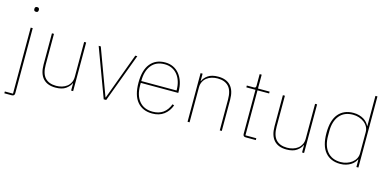

<svg xmlns="http://www.w3.org/2000/svg" viewBox="-82 -1234 3918 1929"><g transform="rotate(15 1877.0 -270.0)"><path d="M105 -506H126V171Q126 200 97 200H20V181H105ZM115 -673Q102 -673 97 -679.5Q92 -686 92 -694V-701Q92 -709 97 -715.5Q102 -722 115 -722Q128 -722 133 -715.5Q138 -709 138 -701V-694Q138 -686 133 -679.5Q128 -673 115 -673Z M661 -76H658Q644 -42 606 -15Q568 12 500 12Q415 12 370.5 -37Q326 -86 326 -181V-506H347V-185Q347 -92 387 -49.5Q427 -7 502 -7Q533 -7 562 -15.5Q591 -24 613 -41Q635 -58 648 -83.5Q661 -109 661 -144V-506H682V0H661Z M812 -506H834L1012 -24H1015L1193 -506H1214L1026 0H1000Z M1506 12Q1406 12 1350 -54.5Q1294 -121 1294 -253Q1294 -384 1349 -451Q1404 -518 1502 -518Q1548 -518 1585.5 -500.5Q1623 -483 1650 -450Q1677 -417 1692 -370.5Q1707 -324 1707 -266V-256H1317V-229Q1317 -126 1366 -66.5Q1415 -7 1506 -7Q1634 -7 1681 -131L1699 -124Q1676 -61 1627.5 -24.5Q1579 12 1506 12ZM1502 -499Q1413 -499 1365 -439.5Q1317 -380 1317 -277V-275H1684V-279Q1684 -329 1671 -369.5Q1658 -410 1634 -439Q1610 -468 1576.5 -483.5Q1543 -499 1502 -499Z M1872 0V-506H1893V-430H1896Q1909 -464 1947.5 -491Q1986 -518 2054 -518Q2139 -518 2183.5 -469Q2228 -420 2228 -325V0H2207V-321Q2207 -414 2167 -456.5Q2127 -499 2052 -499Q2021 -499 1992 -490.5Q1963 -482 1941 -465Q1919 -448 1906 -422Q1893 -396 1893 -362V0Z M2477 0Q2448 0 2448 -29V-487H2353V-506H2425Q2439 -506 2443.5 -511.5Q2448 -517 2448 -531V-650H2469V-506H2590V-487H2469V-19H2582V0Z M3063 -76H3060Q3046 -42 3008 -15Q2970 12 2902 12Q2817 12 2772.5 -37Q2728 -86 2728 -181V-506H2749V-185Q2749 -92 2789 -49.5Q2829 -7 2904 -7Q2935 -7 2964 -15.5Q2993 -24 3015 -41Q3037 -58 3050 -83.5Q3063 -109 3063 -144V-506H3084V0H3063Z M3628 -78H3625Q3617 -61 3603 -45Q3589 -29 3568.5 -16.5Q3548 -4 3521 4Q3494 12 3461 12Q3361 12 3305 -54Q3249 -120 3249 -253Q3249 -386 3305 -452Q3361 -518 3461 -518Q3494 -518 3521 -510Q3548 -502 3568.5 -489.5Q3589 -477 3603 -460.5Q3617 -444 3625 -428H3628V-740H3649V0H3628ZM3461 -7Q3494 -7 3524 -17Q3554 -27 3577.5 -45Q3601 -63 3614.5 -88Q3628 -113 3628 -143V-363Q3628 -393 3614.5 -418Q3601 -443 3577.5 -461Q3554 -479 3524 -489Q3494 -499 3461 -499Q3370 -499 3321 -439.5Q3272 -380 3272 -277V-229Q3272 -126 3321 -66.5Q3370 -7 3461 -7Z"/></g></svg>

Font: IBM Plex Sans Thai Thin
Style: Regular
Weight: 100
Designer: Mike Abbink, Paul van der Laan, Pieter van Rosmalen, Ben Mitchell, Mark Frömberg
Foundry: Bold Monday
Version: Version 1.1